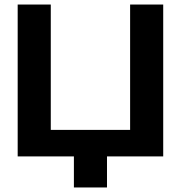

<svg xmlns="http://www.w3.org/2000/svg" viewBox="-20 -690 798 847"><path d="M58 0H306V137H452V0H700V-670H554V-117H204V-670H58Z"/></svg>

Font: LT Wave Bold
Style: Regular
Weight: 700
Designer: Daniel Lyons
Version: Version 2.5 (Glyphs App)